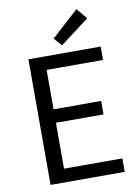

<svg xmlns="http://www.w3.org/2000/svg" viewBox="-103 -1037 795 1104"><g transform="rotate(-10 294.5 -485.0)"><path d="M100.6 0V-733.4H522.6V-655.2H193V-425.1H470.7V-346.4H193V-78.6H533.6V0ZM305.1 -779 264 -825.4 422.5 -969.7 474.4 -907.1Z"/></g></svg>

Font: Noto Sans HK Thin
Style: Regular
Weight: 100
Designer: Ryoko NISHIZUKA 西塚涼子 (kana, bopomofo & ideographs); Paul D. Hunt (Latin, Greek & Cyrillic); Sandoll Communications 산돌커뮤니
Foundry: Adobe
Version: Version 2.004-H2;hotconv 1.0.118;makeotfexe 2.5.65603